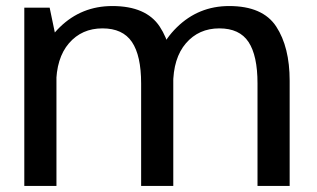

<svg xmlns="http://www.w3.org/2000/svg" viewBox="-20 -616 1050 636"><path d="M60.5 0H167V-482.5L144.5 -590.5H60.5ZM447.5 0H554V-348.5Q554 -460 509 -528Q464 -596 352 -596Q250 -596 178.2 -526Q106.5 -456 106.5 -359.5L166 -334.5Q166 -423.5 208.5 -472.8Q251 -522 319.5 -522Q386.5 -522 417 -477Q447.5 -432 447.5 -339.5ZM833 0H939.5V-348.5Q939.5 -460 895 -528Q850.5 -596 739 -596Q637.5 -596 565.5 -525.2Q493.5 -454.5 493.5 -359.5L553.5 -334.5Q553.5 -423.5 596 -472.8Q638.5 -522 706.5 -522Q773.5 -522 803.2 -477Q833 -432 833 -339.5Z"/></svg>

Font: Anybody SemiExpanded
Style: Regular
Weight: 400
Width: 6
Designer: Tyler Finck
Foundry: Etcetera Type Company
Version: Version 1.113;gftools[0.9.25]